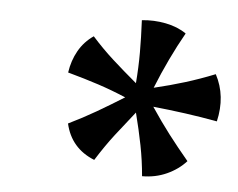

<svg xmlns="http://www.w3.org/2000/svg" viewBox="-37 -723 554 446"><g transform="rotate(5 240.5 -500.0)"><path d="M381 -658Q364 -628 348 -594.5Q332 -561 318 -526Q356 -535 390 -545.5Q424 -556 459 -570Q485 -521 471 -461Q433 -468 396.5 -473Q360 -478 321 -482Q343 -449 364 -421.5Q385 -394 411 -363Q393 -343 366.5 -331Q340 -319 309 -319Q306 -355 299 -390.5Q292 -426 282 -465Q258 -435 237.5 -408.5Q217 -382 195 -347Q140 -369 127 -426Q160 -442 191 -460Q222 -478 254 -498Q221 -512 189 -522.5Q157 -533 117 -544Q121 -572 134 -595Q147 -618 169 -633Q193 -606 219 -582.5Q245 -559 276 -533Q279 -570 279 -604.5Q279 -639 277 -680Q305 -683 333 -677.5Q361 -672 381 -658Z"/></g></svg>

Font: Vollkorn
Style: Bold Italic
Weight: 700
Italic angle: -11°
Designer: Friedrich Althausen
Foundry: Friedrich Althausen
Version: Version 5.000; ttfautohint (v1.8.3)